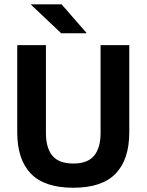

<svg xmlns="http://www.w3.org/2000/svg" viewBox="-20 -846 672 880"><path d="M316 14.5Q184 14.5 121.5 -50.2Q59 -115 59 -239.5V-639H190.5V-236.5Q190.5 -168 220.2 -132.2Q250 -96.5 316 -96.5Q381.5 -96.5 411.2 -132.2Q441 -168 441 -236.5V-639H572.5V-239.5Q572.5 -115 510 -50.2Q447.5 14.5 316 14.5ZM262.5 -826 376.5 -695V-693.5H260.5L122 -824.5V-826Z"/></svg>

Font: Anek Odia Medium SemiBold
Style: Regular
Weight: 600
Version: Version 1.003